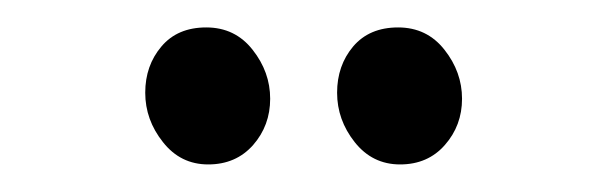

<svg xmlns="http://www.w3.org/2000/svg" viewBox="-20 -604 440 140"><path d="M271.7 -484.1Q251.5 -484.1 238.6 -500.4Q225.8 -516.6 225.8 -536.4Q225.8 -556.2 237.5 -570.1Q249.3 -584 270.3 -584Q291.3 -584 304.1 -567.7Q316.9 -551.5 316.9 -532Q316.9 -512.5 304.4 -498.3Q292 -484.1 271.7 -484.1ZM131.8 -484.1Q111.6 -484.1 98.8 -500.4Q85.9 -516.6 85.9 -536.4Q85.9 -556.2 97.7 -570.1Q109.4 -584 130.4 -584Q151.4 -584 164.2 -567.7Q177 -551.5 177 -532Q177 -512.5 164.6 -498.3Q152.1 -484.1 131.8 -484.1Z"/></svg>

Font: Fanwood Text
Style: Italic
Weight: 400
Italic angle: -9°
Version: Version 1.101